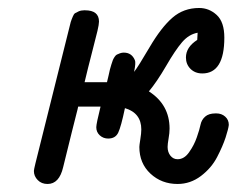

<svg xmlns="http://www.w3.org/2000/svg" viewBox="-20 -456 593 481"><path d="M64.9 -27.8Q64.9 -30.8 68.8 -46.9L157.2 -400.9Q159.2 -406.7 159.7 -408Q160.2 -409.2 162.6 -415Q165 -420.9 168 -422.9Q170.9 -424.8 177 -427.5Q183.1 -430.2 190.9 -430.2H192.9Q228 -430.2 228 -401.9Q228 -395 224.1 -378.4Q220.2 -361.8 210.2 -323.5Q200.2 -285.2 191.9 -250H248Q250 -256.8 252 -266.8Q253.9 -276.9 255.4 -282Q256.8 -287.1 259 -294.4Q261.2 -301.8 262.7 -305.4Q264.2 -309.1 267.1 -313.5Q270 -317.9 272.9 -319.3Q275.9 -320.8 280.5 -322.5Q285.2 -324.2 290 -324.2Q310.1 -324.2 317.9 -305.2Q320.8 -299.3 315.9 -275.9Q325.7 -288.1 354.7 -337.6Q383.8 -387.2 411.9 -411.6Q439.9 -436 479 -436Q503.9 -436 522.9 -418.5Q542 -400.9 542 -361.8Q542 -272 486.8 -272Q468.8 -272 457.3 -283.4Q445.8 -294.9 445.8 -312Q445.8 -337.9 474.1 -356L475.1 -374Q453.1 -370.1 436 -350.1Q418.9 -330.1 396 -290.5Q373 -251 353 -227.1Q404.8 -193.8 404.8 -133.8Q404.8 -122.6 402.3 -108.9Q399.9 -95.2 399.9 -87.9Q399.9 -74.7 407 -65.9Q414.1 -57.1 424.8 -57.1Q441.9 -57.1 454.1 -75.2Q466.3 -92.3 473.1 -112.1Q480 -131.8 482.4 -143.8Q484.9 -155.8 493.9 -163.8Q502.9 -171.9 520 -171.9H522Q535.2 -171.9 544.2 -163.8Q553.2 -155.8 553.2 -143.1Q552.2 -133.3 545.2 -111.6Q538.1 -89.8 523.9 -62.5Q509.8 -35.2 483.4 -15.1Q457 4.9 424.8 4.9Q384.8 4.9 356.9 -21Q329.1 -46.9 329.1 -87.9Q329.1 -91.8 331.5 -106.9Q334 -122.1 334 -131.8Q334 -172.9 293 -185.1Q283.2 -138.2 276.1 -123.5Q269 -108.9 251 -108.9Q238.8 -108.9 230 -116.9Q221.2 -125 221.2 -137.2Q221.2 -146 231.9 -189H175.8Q174.8 -183.1 171.9 -172.6Q168.9 -162.1 159.9 -125Q150.9 -87.9 138.2 -37.1Q128.4 4.9 99.1 4.9Q84 4.9 74.5 -4.9Q64.9 -14.6 64.9 -27.8Z"/></svg>

Font: CMU Typewriter Text
Style: Italic
Weight: 500
Italic angle: -14.04°
Version: Version 0.7.0